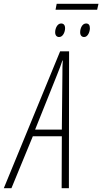

<svg xmlns="http://www.w3.org/2000/svg" viewBox="-87 -986 536 1006"><path d="M204 -935H422L429 -966H210ZM223 -792C243 -792 254 -819 254 -838C254 -855 246 -863 233 -863C214 -863 202 -838 202 -817C202 -801 210 -792 223 -792ZM354 -792C373 -792 384 -819 384 -838C384 -855 377 -863 364 -863C344 -863 333 -838 333 -817C333 -801 341 -792 354 -792ZM-67 0H-27L85 -272H237L236 0H274L275 -717H228ZM97 -307 212 -594C225 -626 234 -650 240 -669H242C240 -650 240 -624 240 -595L237 -307Z"/></svg>

Font: Noto Sans ExtraCondensed ExtraLight
Style: Italic
Weight: 200
Width: 2
Italic angle: -12°
Designer: Monotype Design Team
Foundry: Monotype Imaging Inc.
Version: Version 2.013